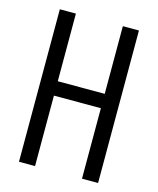

<svg xmlns="http://www.w3.org/2000/svg" viewBox="-106 -765 689 839"><g transform="rotate(15 239.0 -345.0)"><path d="M418 -689.9V0H345.2V-318.8H132.8V0H60.1V-689.9H132.8V-383.8H345.2V-689.9Z"/></g></svg>

Font: D-DIN Condensed
Style: Regular
Weight: 400
Width: 3
Designer: Charles Nix
Foundry: Datto Inc.
Version: Version 1.00